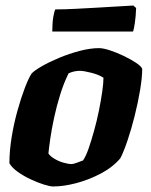

<svg xmlns="http://www.w3.org/2000/svg" viewBox="-20 -674 544 694"><path d="M172 0Q161 0 138.5 -7Q116 -14 90.5 -26Q65 -38 44 -53Q23 -68 14 -84Q14 -128 22 -177.5Q30 -227 43 -273.5Q56 -320 69.5 -355.5Q83 -391 94 -408Q104 -419 131 -434.5Q158 -450 194 -465Q230 -480 268 -490Q306 -500 338 -500Q353 -500 377.5 -492Q402 -484 428 -471.5Q454 -459 472.5 -446.5Q491 -434 494 -425Q494 -394 486.5 -349Q479 -304 467 -256Q455 -208 441 -166.5Q427 -125 415 -102Q387 -69 344 -46.5Q301 -24 255.5 -12Q210 0 172 0ZM239 -81Q244 -81 257 -85.5Q270 -90 280 -94Q290 -108 300 -136.5Q310 -165 320 -201Q330 -237 337.5 -274Q345 -311 349.5 -342.5Q354 -374 354 -393Q337 -404 310 -411Q283 -418 268 -418Q248 -418 228 -409Q211 -375 198 -333.5Q185 -292 176 -250.5Q167 -209 162 -174.5Q157 -140 155 -119Q162 -109 177 -100Q192 -91 209.5 -86Q227 -81 239 -81ZM169 -560Q169 -591 172.5 -612Q176 -633 180 -640Q210 -640 251 -642Q292 -644 334 -646.5Q376 -649 410 -651Q444 -653 462 -654L472 -645Q471 -615 467.5 -591.5Q464 -568 461 -560Z"/></svg>

Font: Texturina Black
Style: Italic
Weight: 900
Italic angle: -11°
Designer: Guillermo Torres Carreño
Foundry: Omnibus-Type
Version: Version 1.002; ttfautohint (v1.8.3)